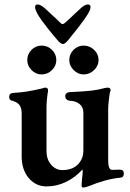

<svg xmlns="http://www.w3.org/2000/svg" viewBox="-20 -819 583 859"><path d="M345 11 347 -20Q350 -38 350 -52L349 -61Q318 -26 276 -5.5Q234 15 189 15Q140 15 108.5 -22.5Q77 -60 77 -119V-311Q77 -335 67.5 -348.5Q58 -362 36 -368Q21 -370 21 -385Q21 -401 36 -403Q72 -405 100 -409.5Q128 -414 167 -423Q177 -427 183 -427Q196 -427 195 -413Q188 -370 188 -336V-143Q188 -107 208 -83Q228 -59 257 -58Q301 -58 325 -80Q335 -88 344 -105Q353 -122 353 -146V-314Q353 -340 336 -353.5Q319 -367 295 -368Q272 -370 272 -389Q272 -398 278.5 -402.5Q285 -407 295 -407Q359 -410 389 -413.5Q419 -417 448 -425L460 -427Q475 -427 475 -416Q475 -414 471 -402Q469 -391 466.5 -368Q464 -345 464 -333V-101Q464 -59 482 -59L516 -60Q534 -60 534 -43Q534 -34 530.5 -29.5Q527 -25 518 -24Q454 -18 377 14Q361 20 353 20Q345 20 345 11ZM102 -550Q102 -577 121 -596Q140 -615 166 -615Q193 -615 212.5 -596Q232 -577 232 -550Q232 -525 212.5 -505.5Q193 -486 166 -486Q140 -486 121 -505.5Q102 -525 102 -550ZM290 -550Q290 -577 309 -596Q328 -615 354 -615Q381 -615 401 -596Q421 -577 421 -550Q421 -525 401 -505.5Q381 -486 354 -486Q329 -486 309.5 -505.5Q290 -525 290 -550ZM235 -642Q224 -654 192.5 -693.5Q161 -733 147 -758Q137 -778 137 -786Q137 -793 139.5 -796Q142 -799 149 -799Q162 -799 184 -779Q196 -767 214 -751Q226 -741 250 -717Q256 -711 260 -711Q264 -711 271 -717Q296 -739 313 -756Q329 -770 338 -779Q358 -799 373 -799Q385 -799 385 -788Q385 -776 374 -758Q360 -734 329 -694.5Q298 -655 287 -642Q271 -622 262 -622Q251 -622 235 -642Z"/></svg>

Font: EB Garamond SemiBold
Style: Regular
Weight: 600
Designer: Georg Duffner and Octavio Pardo
Foundry: Georg Duffner
Version: Version 1.000